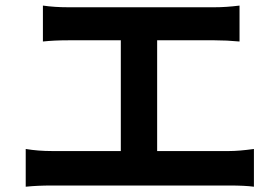

<svg xmlns="http://www.w3.org/2000/svg" viewBox="-20 -700 1017 698"><path d="M227.8 -673.6H760Q801.5 -673.6 850.8 -679.7V-549.1Q804.4 -553.5 760 -553.5H227.8Q176.3 -553.5 136 -549.1V-679.7Q178.2 -673.6 227.8 -673.6ZM551.3 -606.7V-80.6H419.2V-606.7ZM168.7 -150.9H813Q848.4 -150.9 903.1 -158.4V-21.2Q870.6 -25.6 813 -25.6H168.7Q116 -25.6 73.5 -21.2V-158.4Q118.9 -150.9 168.7 -150.9Z"/></svg>

Font: Min Sans VF VF
Style: Regular
Weight: 400
Designer: Jinseong-Kim, NotoSansCJK, Nunito
Foundry: Jinseong-Kim
Version: Version 1.420;Glyphs 3.1.2 (3151)